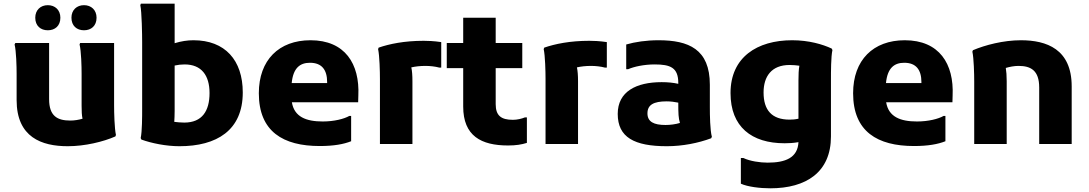

<svg xmlns="http://www.w3.org/2000/svg" viewBox="-20 -780 5897 1040"><path d="M239 -616C278 -616 307 -640 307 -684C307 -726 278 -752 239 -752C200 -752 171 -726 171 -684C171 -640 200 -616 239 -616ZM435 -616C474 -616 503 -640 503 -684C503 -726 474 -752 435 -752C396 -752 367 -726 367 -684C367 -640 396 -616 435 -616ZM598 -210V-547H414L411 -539C420 -503 422 -420 422 -380V-207C422 -178 423 -155 427 -137C407 -131 384 -127 361 -127C292 -127 246 -150 246 -243V-547H63L59 -539C68 -503 70 -420 70 -380V-238C70 -36 206 12 347 12C440 12 539 -12 605 -41L608 -49C600 -85 598 -170 598 -210Z M1028 -562C995 -562 962 -557 926 -546V-760H743L740 -752C748 -716 750 -592 750 -552V-190C750 -150 750 -68 742 -32L746 -24C801 -4 880 12 952 12C1154 12 1295 -74 1295 -279C1295 -454 1199 -562 1028 -562ZM978 -116C959 -116 940 -118 924 -120C925 -137 926 -156 926 -179V-425C944 -429 962 -431 980 -431C1071 -431 1115 -372 1115 -276C1115 -179 1075 -116 978 -116Z M1662 -562C1491 -562 1382 -455 1382 -275C1382 -67 1514 11 1712 11C1788 11 1842 1 1882 -15V-152H1872C1844 -136 1790 -122 1728 -122C1638 -122 1574 -147 1561 -226H1920L1921 -262C1929 -434 1849 -562 1662 -562ZM1752 -330H1560C1568 -412 1605 -440 1659 -440C1723 -440 1752 -402 1752 -335Z M2275 -559C2170 -559 2089 -542 2031 -522L2028 -514C2036 -478 2038 -392 2038 -352V0H2214V-340C2214 -372 2212 -397 2208 -415C2230 -420 2256 -423 2284 -423C2309 -423 2337 -420 2359 -414H2370V-552C2330 -558 2295 -559 2275 -559Z M2823 -144C2806 -137 2782 -131 2758 -131C2694 -131 2665 -154 2665 -216V-411H2809V-547H2665V-684H2489V-547H2400V-411H2489V-203C2489 -44 2586 8 2732 8C2775 8 2805 3 2834 -6V-144Z M3172 -559C3067 -559 2986 -542 2928 -522L2925 -514C2933 -478 2935 -392 2935 -352V0H3111V-340C3111 -372 3109 -397 3105 -415C3127 -420 3153 -423 3181 -423C3206 -423 3234 -420 3256 -414H3267V-552C3227 -558 3192 -559 3172 -559Z M3825 -200V-321C3825 -514 3710 -562 3547 -562C3481 -562 3420 -553 3372 -539V-405H3382C3414 -419 3469 -431 3526 -431C3611 -431 3654 -414 3654 -331V-326C3627 -332 3598 -335 3564 -335C3426 -335 3326 -284 3326 -163C3326 -36 3416 12 3592 12C3677 12 3762 -5 3832 -31L3836 -39C3826 -75 3825 -157 3825 -200ZM3585 -103C3522 -103 3487 -120 3487 -166C3487 -212 3520 -231 3591 -231C3612 -231 3635 -228 3654 -224C3654 -165 3655 -140 3663 -114C3640 -107 3611 -103 3585 -103Z M4485 -517C4436 -540 4361 -562 4271 -562C4081 -562 3937 -470 3937 -276C3937 -93 4051 -4 4230 -4C4252 -4 4276 -5 4305 -10C4301 75 4234 101 4138 101C4097 101 4042 93 4007 76H3993V215C4030 232 4098 240 4152 240C4348 240 4481 152 4481 -41V-348C4481 -391 4481 -473 4489 -509ZM4116 -279C4116 -366 4159 -428 4257 -428C4277 -428 4295 -426 4310 -424C4306 -403 4305 -374 4305 -344V-137C4287 -133 4272 -132 4257 -132C4160 -132 4116 -184 4116 -279Z M4881 -562C4710 -562 4601 -455 4601 -275C4601 -67 4733 11 4931 11C5007 11 5061 1 5101 -15V-152H5091C5063 -136 5009 -122 4947 -122C4857 -122 4793 -147 4780 -226H5139L5140 -262C5148 -434 5068 -562 4881 -562ZM4971 -330H4779C4787 -412 4824 -440 4878 -440C4942 -440 4971 -402 4971 -335Z M5510 -562C5415 -562 5316 -536 5250 -508L5247 -500C5255 -464 5257 -378 5257 -338V0H5433V-340C5433 -370 5431 -394 5428 -412C5449 -418 5473 -423 5497 -423C5563 -423 5609 -399 5609 -306V0H5785V-312C5785 -514 5649 -562 5510 -562Z"/></svg>

Font: Kufam Arabic Latin Roman Bold
Style: Regular
Weight: 700
Designer: Wael Morcos & Artur Schmal
Version: Version 1.200;PS 001.200;hotconv 1.0.88;makeotf.lib2.5.64775